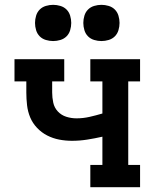

<svg xmlns="http://www.w3.org/2000/svg" viewBox="-20 -775 640 795"><path d="M354 0V-92H404V-209Q373 -202 341.5 -197Q310 -192 278 -192Q251 -192 225 -197Q199 -202 175.5 -214Q152 -226 133.5 -245.5Q115 -265 105 -289Q95 -313 92 -339.5Q89 -366 89 -392V-438H40V-530H246V-438H196V-392Q196 -371 200.5 -350Q205 -329 219.5 -313.5Q234 -298 254.5 -291.5Q275 -285 297 -285Q324 -285 350.5 -291Q377 -297 404 -305V-438H354V-530H560V-438H511V-92H560V0ZM400 -605Q385 -605 370 -609.5Q355 -614 344.5 -624.5Q334 -635 329.5 -650Q325 -665 325 -680Q325 -695 329.5 -710Q334 -725 344.5 -735.5Q355 -746 370 -750.5Q385 -755 400 -755Q415 -755 430 -750.5Q445 -746 455.5 -735.5Q466 -725 470.5 -710Q475 -695 475 -680Q475 -665 470.5 -650Q466 -635 455.5 -624.5Q445 -614 430 -609.5Q415 -605 400 -605ZM200 -605Q185 -605 170 -609.5Q155 -614 144.5 -624.5Q134 -635 129.5 -650Q125 -665 125 -680Q125 -695 129.5 -710Q134 -725 144.5 -735.5Q155 -746 170 -750.5Q185 -755 200 -755Q215 -755 230 -750.5Q245 -746 255.5 -735.5Q266 -725 270.5 -710Q275 -695 275 -680Q275 -665 270.5 -650Q266 -635 255.5 -624.5Q245 -614 230 -609.5Q215 -605 200 -605Z"/></svg>

Font: Iosevka Curly Slab SmBdEx
Style: Regular
Weight: 600
Width: 7
Monospace: yes
Designer: Belleve Invis
Foundry: Belleve Invis
Version: Version 11.1.0; ttfautohint (v1.8.3)